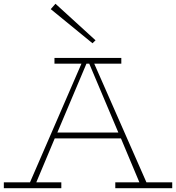

<svg xmlns="http://www.w3.org/2000/svg" viewBox="-27 -991 927 1011"><path d="M476.1 -778.8 460 -763.2 240.2 -942.9 265.1 -971.2ZM744.1 -30.8H879.9V0H580.1V-30.8H707L609.9 -262.2H261.2L164.1 -30.8H295.9V0H-6.8V-30.8H130.9L401.9 -655.8H259.8V-686H611.8V-655.8H469.2ZM274.9 -293H596.2L442.9 -655.8H428.2Z"/></svg>

Font: BioRhyme ExtraLight
Style: Regular
Weight: 275
Designer: Aoife Mooney
Foundry: Aoife Mooney Type
Version: Version 1.500;PS 001.500;hotconv 1.0.88;makeotf.lib2.5.64775